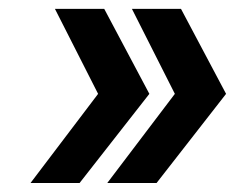

<svg xmlns="http://www.w3.org/2000/svg" viewBox="-20 -470 530 430"><path d="M103 -450.2H213.4L314.5 -259.8L158.2 -60.1H48.3L199.7 -259.8ZM275.4 -450.2H385.3L486.3 -259.8L330.6 -60.1H220.2L371.6 -259.8Z"/></svg>

Font: Fivo Sans Med
Style: Regular
Weight: 450
Designer: Alexander Slobzheninov
Foundry: Alexander Slobzheninov
Version: 1.0